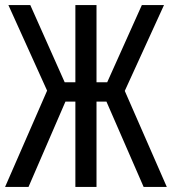

<svg xmlns="http://www.w3.org/2000/svg" viewBox="-24 -734 675 754"><path d="M-4 0 161 -378 9 -714H95L230 -411H272V-714H355V-411H397L533 -714H620L466 -377L631 0H540L394 -335H355V0H272V-335H233L88 0Z"/></svg>

Font: Noto Sans ExtraCondensed
Style: Regular
Weight: 400
Width: 2
Designer: Monotype Design Team
Foundry: Monotype Imaging Inc.
Version: Version 2.013; ttfautohint (v1.8.4.7-5d5b)